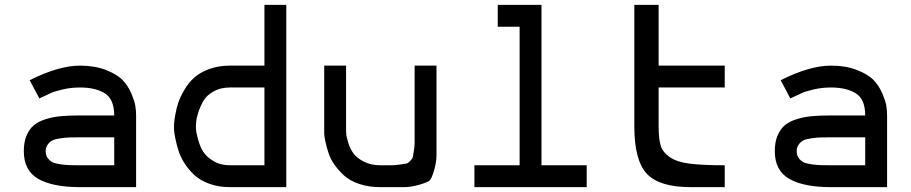

<svg xmlns="http://www.w3.org/2000/svg" viewBox="-20 -770 3748 790"><path d="M309 0Q197 0 137.5 -34Q78 -68 78 -148Q78 -185 89 -211.5Q100 -238 118.5 -254Q137 -270 167.5 -279.5Q198 -289 230.5 -292Q263 -295 309 -295H450Q450 -361 412 -385.5Q374 -410 309 -410Q272 -410 238 -402Q204 -394 190 -387.5Q176 -381 142 -365L102 -440Q222 -500 309 -500Q370 -500 416 -482Q462 -464 484.5 -440.5Q507 -417 520.5 -385Q534 -353 537 -333.5Q540 -314 540 -295V0ZM309 -90H450V-205H309Q281 -205 266 -204.5Q251 -204 229 -201Q207 -198 196 -192.5Q185 -187 176.5 -175.5Q168 -164 168 -148Q168 -131 176.5 -119.5Q185 -108 196 -102.5Q207 -97 229 -94Q251 -91 265.5 -90.5Q280 -90 309 -90Z M926 0Q879 0 841 -14Q803 -28 779.5 -50Q756 -72 739 -98.5Q722 -125 714 -151.5Q706 -178 701.5 -200Q697 -222 696 -236V-250Q696 -255 696.5 -264Q697 -273 701.5 -299Q706 -325 714 -348.5Q722 -372 739 -401Q756 -430 779.5 -451Q803 -472 841 -486Q879 -500 926 -500H1068V-750H1158V0ZM926 -90H1068V-410H926Q887 -410 858 -393.5Q829 -377 816 -353.5Q803 -330 795.5 -306.5Q788 -283 787 -266L786 -250Q786 -243 787 -232.5Q788 -222 795.5 -194.5Q803 -167 816 -146Q829 -125 858 -107.5Q887 -90 926 -90Z M1545 0Q1498 0 1460 -12.5Q1422 -25 1398.5 -45.5Q1375 -66 1357.5 -90.5Q1340 -115 1332 -139.5Q1324 -164 1319.5 -184.5Q1315 -205 1314 -218V-230V-500H1404V-230Q1404 -224 1405 -214.5Q1406 -205 1413.5 -181Q1421 -157 1434.5 -138.5Q1448 -120 1477 -105Q1506 -90 1545 -90Q1578 -90 1592 -90Q1606 -90 1626 -93Q1646 -96 1652 -97Q1658 -98 1667.5 -107.5Q1677 -117 1678.5 -123.5Q1680 -130 1683 -149.5Q1686 -169 1686 -183.5Q1686 -198 1686 -230V-500H1776V-230Q1776 -160 1776 -131.5Q1776 -103 1766 -69Q1756 -35 1748 -27.5Q1740 -20 1705.5 -10Q1671 0 1643 0Q1615 0 1545 0Z M1932 0V-90H2118V-660H2028V-750H2208V-90H2394V0Z M2822 0Q2693 0 2641.5 -55Q2590 -110 2590 -250V-750H2690V-500H2962V-410H2690V-250Q2690 -199 2698.5 -171Q2707 -143 2736.5 -123Q2766 -103 2818.5 -96.5Q2871 -90 2962 -90V0Z M3399 0Q3287 0 3227.5 -34Q3168 -68 3168 -148Q3168 -185 3179 -211.5Q3190 -238 3208.5 -254Q3227 -270 3257.5 -279.5Q3288 -289 3320.5 -292Q3353 -295 3399 -295H3540Q3540 -361 3502 -385.5Q3464 -410 3399 -410Q3362 -410 3328 -402Q3294 -394 3280 -387.5Q3266 -381 3232 -365L3192 -440Q3312 -500 3399 -500Q3460 -500 3506 -482Q3552 -464 3574.5 -440.5Q3597 -417 3610.5 -385Q3624 -353 3627 -333.5Q3630 -314 3630 -295V0ZM3399 -90H3540V-205H3399Q3371 -205 3356 -204.5Q3341 -204 3319 -201Q3297 -198 3286 -192.5Q3275 -187 3266.5 -175.5Q3258 -164 3258 -148Q3258 -131 3266.5 -119.5Q3275 -108 3286 -102.5Q3297 -97 3319 -94Q3341 -91 3355.5 -90.5Q3370 -90 3399 -90Z"/></svg>

Font: Hermit
Style: Regular
Weight: 400
Designer: Pablo Caro
Version: Version 2.000;PS 002.000;hotconv 1.0.88;makeotf.lib2.5.64775